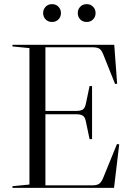

<svg xmlns="http://www.w3.org/2000/svg" viewBox="-20 -906 654 926"><path d="M555 -210 530 0H40V-8L122 -16V-674L40 -682V-690H531L545 -502L535 -501L479 -641Q470 -664 459.5 -671Q449 -678 425 -678H199V-371H347Q371 -371 381 -379Q391 -387 395 -410L412 -491H424V-235H412L395 -316Q391 -339 381 -347Q371 -355 347 -355H199V-12H423Q447 -12 458 -19.5Q469 -27 478 -49L544 -211ZM231 -886Q250 -886 262 -873.5Q274 -861 274 -843Q274 -825 262 -812.5Q250 -800 231 -800Q212 -800 200 -812.5Q188 -825 188 -843Q188 -861 200 -873.5Q212 -886 231 -886ZM398 -886Q417 -886 429 -873.5Q441 -861 441 -843Q441 -825 429 -812.5Q417 -800 398 -800Q379 -800 367 -812.5Q355 -825 355 -843Q355 -861 367 -873.5Q379 -886 398 -886Z"/></svg>

Font: Libre Caslon Display
Style: Regular
Weight: 400
Designer: Pablo Impallari, Rodrigo Fuenzalida
Foundry: Pablo Impallari, Rodrigo Fuenzalida
Version: Version 1.100; ttfautohint (v1.6) -l 8 -r 50 -G 200 -x 14 -D